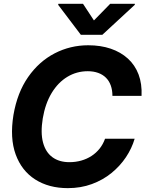

<svg xmlns="http://www.w3.org/2000/svg" viewBox="-20 -974 761 1004"><path d="M334.5 9.8Q235.4 9.8 164.3 -35.4Q93.3 -80.6 62 -166.3Q30.8 -252 50.3 -372.6Q70.3 -489.7 127.2 -571.3Q184.1 -652.8 265.9 -695.1Q347.7 -737.3 441.4 -737.3Q506.3 -737.3 558.8 -719.5Q611.3 -701.7 648.7 -667.7Q686 -633.8 704.6 -584.7Q723.1 -535.6 720.2 -472.7H567.9Q567.9 -502.9 559.3 -526.9Q550.8 -550.8 534.2 -567.4Q517.6 -584 493.4 -592.8Q469.2 -601.6 439 -601.6Q380.9 -601.6 332.3 -572.3Q283.7 -543 250.2 -487.8Q216.8 -432.6 203.6 -355Q191.4 -279.3 205.1 -228.5Q218.8 -177.7 254.2 -151.9Q289.6 -126 342.8 -126Q375.5 -126 404.8 -134.3Q434.1 -142.6 458.5 -158.4Q482.9 -174.3 501 -197Q519 -219.7 529.3 -248.5H684.1Q669.4 -198.2 638.7 -152.1Q607.9 -106 563 -69.3Q518.1 -32.7 460.4 -11.5Q402.8 9.8 334.5 9.8ZM414.1 -954.1 471.2 -867.2 556.2 -954.1H685.5L684.6 -948.7L515.1 -792H402.8L284.2 -948.7L285.2 -954.1Z"/></svg>

Font: Inter Tight
Style: Bold Italic
Weight: 700
Italic angle: -9.39999°
Designer: Rasmus Andersson
Foundry: rsms
Version: Version 3.004